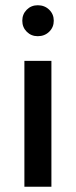

<svg xmlns="http://www.w3.org/2000/svg" viewBox="-20 -712 290 732"><path d="M65 -633Q65 -658 82 -675Q99 -692 124 -692Q150 -692 167.5 -675Q185 -658 185 -633Q185 -608 167.5 -591Q150 -574 124 -574Q99 -574 82 -591Q65 -608 65 -633ZM73 -480H176V0H73Z"/></svg>

Font: Prompt
Style: Regular
Weight: 400
Designer: Katatrad Team
Foundry: CadsonDemak
Version: Version 1.001